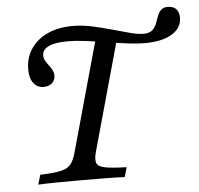

<svg xmlns="http://www.w3.org/2000/svg" viewBox="-48 -672 747 721"><g transform="rotate(-5 326.0 -311.5)"><path d="M67.7 0 78.2 -36.3Q128.2 -37.9 154.4 -43.5Q180.6 -49.2 192.7 -63.3Q204.8 -77.4 212.9 -105.6L334.7 -543.5L411.3 -525.8L294.4 -105.6Q286.3 -77.4 291.1 -62.9Q296 -48.4 322.2 -43.1Q348.4 -37.9 404 -36.3L393.5 0Q362.1 -1.6 318.1 -2Q274.2 -2.4 225 -2.4Q181.5 -2.4 140.3 -2Q99.2 -1.6 67.7 0ZM120.2 -363.7Q96 -363.7 81.9 -382.3Q67.7 -400.8 67.7 -433.9Q67.7 -478.2 90.3 -511.7Q112.9 -545.2 153.2 -563.7Q193.5 -582.3 248.4 -582.3Q283.1 -582.3 321 -574.2Q358.9 -566.1 395.2 -555.6Q431.5 -545.2 461.3 -537.5Q491.1 -529.8 510.5 -529.8Q532.3 -529.8 543.1 -539.1Q554 -548.4 559.7 -562.5Q565.3 -576.6 570.2 -590.3Q575 -604 583.9 -613.3Q592.7 -622.6 610.5 -622.6Q630.6 -622.6 641.5 -610.9Q652.4 -599.2 652.4 -578.2Q652.4 -539.5 614.9 -516.9Q577.4 -494.4 512.9 -494.4Q483.9 -494.4 446.8 -499.2Q409.7 -504 370.2 -510.5Q330.6 -516.9 292.7 -521.8Q254.8 -526.6 223.4 -526.6Q176.6 -526.6 152.4 -514.9Q128.2 -503.2 128.2 -481.5Q128.2 -471 133.5 -461.7Q138.7 -452.4 146 -443.1Q153.2 -433.9 158.5 -423.8Q163.7 -413.7 163.7 -402.4Q163.7 -385.5 151.6 -374.6Q139.5 -363.7 120.2 -363.7Z"/></g></svg>

Font: Playfair 9pt
Style: Italic
Weight: 400
Italic angle: -15.6°
Designer: Claus Eggers Sørensen
Foundry: Claus Eggers Sørensen
Version: Version 2.001;gftools[0.9.30]